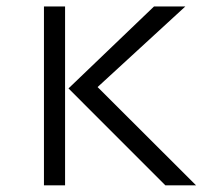

<svg xmlns="http://www.w3.org/2000/svg" viewBox="-20 -558 655 578"><path d="M112.3 -538.5H175.9V0H112.3ZM443.6 -538.5H537.9L273.8 -295.9L570.3 0H477.9L186.2 -291.8Z"/></svg>

Font: Fira Code Fixed Light
Style: Regular
Weight: 300
Monospace: yes
Designer: Carrois Corporate, Edenspiekermann AG, Nikita Prokopov
Foundry: Carrois Corporate, Edenspiekermann AG, Nikita Prokopov
Version: Version 5.002